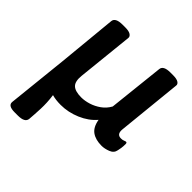

<svg xmlns="http://www.w3.org/2000/svg" viewBox="-196 -667 1016 1016"><g transform="rotate(45 312.5 -159.0)"><path d="M213 7Q176 7 148 -1Q155 49 153 96Q151 143 148 177Q145 207 93 207H69Q18 207 21 177L57 -165L89 -496Q92 -525 145 -525H166Q192 -525 204.5 -517Q217 -509 216 -497L183 -181Q178 -135 197 -116.5Q216 -98 262 -98Q288 -98 317 -107Q346 -116 372 -134.5Q398 -153 414 -182L448 -496Q451 -525 503 -525H523Q550 -525 562.5 -517Q575 -509 573 -497L536 -133Q532 -93 564 -93Q576 -93 584 -96.5Q592 -100 596 -100Q603 -100 603 -89Q603 -86 602.5 -73.5Q602 -61 597 -38Q593 -13 567 -3Q541 7 519 7Q474 7 446.5 -12.5Q419 -32 411 -79Q377 -39 323 -16Q269 7 213 7Z"/></g></svg>

Font: Asap Semi Expanded Semi Expanded SemiBold
Style: Italic
Weight: 600
Width: 6
Italic angle: -6°
Designer: Pablo Cosgaya
Foundry: Omnibus-Type
Version: Version 3.001; ttfautohint (v1.8.4.7-5d5b)